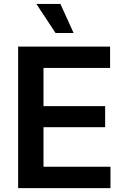

<svg xmlns="http://www.w3.org/2000/svg" viewBox="-20 -967 645 987"><path d="M73.2 0V-727.5H545.9V-617.7H203.6V-421.4H520.5V-313H203.6V-109.9H547.9V0ZM265.6 -797.4 167 -946.8H290.5L358.4 -797.4Z"/></svg>

Font: Inter SemiBold
Style: Regular
Weight: 600
Designer: Rasmus Andersson
Foundry: rsms
Version: Version 4.001;git-9221beed3